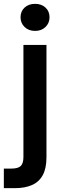

<svg xmlns="http://www.w3.org/2000/svg" viewBox="-46 -760 334 1000"><path d="M-26 220V118H14Q48 118 62 104.5Q76 91 76 58V-526H196V59Q196 117 176.5 152.5Q157 188 120 204Q83 220 32 220ZM137 -599Q103 -599 82 -619.5Q61 -640 61 -670Q61 -701 82 -720.5Q103 -740 137 -740Q170 -740 191 -720.5Q212 -701 212 -670Q212 -640 191 -619.5Q170 -599 137 -599Z"/></svg>

Font: DM Sans 9pt SemiBold
Style: Regular
Weight: 600
Version: Version 4.004;gftools[0.9.30]